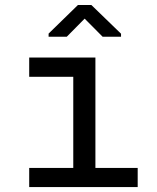

<svg xmlns="http://www.w3.org/2000/svg" viewBox="-20 -763 640 783"><path d="M99.1 -528.3V-449.7H278.8V-78.1H99.1V0H541.5V-78.1H369.1V-528.3ZM473.6 -625.5 352.5 -742.7H297.9L178.2 -626V-613.3H252.4L325.2 -687L398.4 -613.3H473.6Z"/></svg>

Font: Roboto Mono
Style: Regular
Weight: 400
Monospace: yes
Designer: Google
Version: Version 3.000